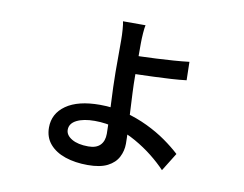

<svg xmlns="http://www.w3.org/2000/svg" viewBox="-76 -732 1152 906"><g transform="rotate(10 500.0 -278.5)"><path d="M551 -627Q548 -615 546 -588Q544 -561 544 -538Q544 -522 544 -494Q544 -466 544 -434.5Q544 -403 544 -378Q544 -347 546 -303Q548 -259 550.5 -213Q553 -167 555 -126.5Q557 -86 557 -60Q557 -26 541.5 4Q526 34 491 52Q456 70 396 70Q336 70 288.5 54Q241 38 213.5 6Q186 -26 186 -73Q186 -140 243 -180Q300 -220 405 -220Q470 -220 528 -204.5Q586 -189 637 -164.5Q688 -140 729 -111Q770 -82 800 -54L746 33Q717 2 678.5 -28.5Q640 -59 595 -84.5Q550 -110 499.5 -125.5Q449 -141 394 -141Q340 -141 307.5 -124.5Q275 -108 275 -78Q275 -52 304.5 -34.5Q334 -17 384 -17Q422 -17 441 -36.5Q460 -56 460 -91Q460 -118 458.5 -154.5Q457 -191 455 -232Q453 -273 451.5 -313Q450 -353 450 -385Q450 -406 450 -435Q450 -464 450 -492Q450 -520 450 -537Q450 -562 448 -588.5Q446 -615 443 -627ZM500 -477Q519 -477 553 -478Q587 -479 628 -481Q669 -483 710.5 -486Q752 -489 785 -493L787 -405Q755 -401 713.5 -398.5Q672 -396 630.5 -394.5Q589 -393 554.5 -392Q520 -391 500 -391Z"/></g></svg>

Font: Noto Sans SC Thin Medium
Style: Regular
Weight: 500
Version: Version 2.004-H2;hotconv 1.0.118;makeotfexe 2.5.65603